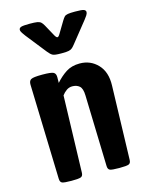

<svg xmlns="http://www.w3.org/2000/svg" viewBox="-127 -945 787 1023"><g transform="rotate(-15 266.0 -433.0)"><path d="M138.2 0Q97.2 0 86.2 -4.9Q75.2 -9.8 74.7 -27.8L59.1 -551.3Q58.6 -572.3 71 -579.6Q83.5 -586.9 133.3 -586.9Q183.1 -586.9 195.6 -579.6Q208 -572.3 207.5 -551.3L207 -521.5Q234.4 -552.7 265.6 -572.8Q296.9 -592.8 340.8 -592.8Q400.4 -592.8 440.2 -550.8Q480 -508.8 477.5 -434.6L465.8 -27.8Q465.3 -9.8 454.1 -4.9Q442.9 0 401.9 0Q360.8 0 349.9 -4.9Q338.9 -9.8 338.4 -27.8L327.1 -420.4Q326.2 -459 310.8 -472.2Q295.4 -485.4 271.5 -485.4Q253.4 -485.4 239 -475.1Q224.6 -464.8 214.4 -450.7L202.1 -27.8Q201.7 -9.8 190.4 -4.9Q179.2 0 138.2 0ZM258.8 -669.9Q224.6 -669.9 213.6 -675.8Q202.6 -681.6 189 -698.7L100.1 -811Q93.8 -819.3 86.7 -829.8Q79.6 -840.3 79.6 -848.1Q79.6 -857.9 90.6 -862.1Q101.6 -866.2 138.7 -866.2Q166 -866.2 179.4 -864Q192.9 -861.8 200.2 -855.5Q207.5 -849.1 214.8 -835.9L247.1 -776.9Q256.8 -758.3 263.7 -758.3Q270 -758.3 279.3 -774.9L315.9 -835.9Q323.7 -848.6 329.8 -855.2Q335.9 -861.8 348.9 -864Q361.8 -866.2 388.7 -866.2Q426.3 -866.2 437 -862.1Q447.8 -857.9 447.8 -848.1Q447.8 -840.3 440.9 -829.8Q434.1 -819.3 427.2 -811L337.4 -698.7Q328.6 -687.5 321.3 -681.2Q314 -674.8 302 -672.4Q290 -669.9 266.6 -669.9Z"/></g></svg>

Font: Denk One
Style: Regular
Weight: 400
Designer: Irina Smirnova, Eben Sorkin
Foundry: Sorkin Type Co.f
Version: Version 1.004; ttfautohint (v1.8.4.7-5d5b);gftools[0.9.23]